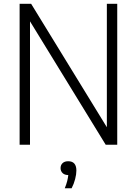

<svg xmlns="http://www.w3.org/2000/svg" viewBox="-20 -760 718 1008"><path d="M83 0V-740H143.5L541 -92V-740H595.5V0H535L137.5 -648V0ZM320 228.5Q328.5 207.5 332.8 190.8Q337 174 338.5 159Q319.5 159 308.8 148.8Q298 138.5 298 122.5Q298 106.5 308.5 96.5Q319 86.5 338 86.5Q381 86.5 381 135.5Q381 155 374.5 180.2Q368 205.5 356 228.5Z"/></svg>

Font: Encode Sans Semi Condensed Light
Style: Regular
Weight: 300
Width: 4
Designer: Multiple Designers
Foundry: Impallari Type
Version: Version 3.000; ttfautohint (v1.8.3) -l 8 -r 50 -G 200 -x 14 